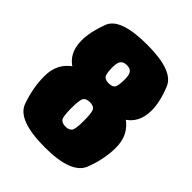

<svg xmlns="http://www.w3.org/2000/svg" viewBox="-196 -793 912 912"><g transform="rotate(45 260.5 -336.5)"><path d="M260.5 8Q438 8 469.2 -72.2Q500.5 -152.5 500.5 -230.5Q500.5 -317 432.8 -361.8Q365 -406.5 260.5 -406.5Q156 -406.5 87.8 -362Q19.5 -317.5 19.5 -230.5Q19.5 -152.5 48 -72.2Q76.5 8 260.5 8ZM260 -131Q237 -131 227.2 -143.5Q217.5 -156 217.5 -211Q217.5 -272.5 228 -284Q238.5 -295.5 260 -295.5Q282 -295.5 292.2 -284Q302.5 -272.5 302.5 -211Q302.5 -156 292.5 -143.5Q282.5 -131 260 -131ZM260.5 -313Q366.5 -313 431 -351Q495.5 -389 495.5 -474.5Q495.5 -533 465 -607Q434.5 -681 260 -681Q80.5 -681 52.5 -606.8Q24.5 -532.5 24.5 -474.5Q24.5 -388.5 89.8 -350.8Q155 -313 260.5 -313ZM260 -421.5Q238 -421.5 228.2 -432.5Q218.5 -443.5 218.5 -490Q218.5 -520 228.5 -532Q238.5 -544 260 -544Q281.5 -544 291.2 -532Q301 -520 301 -490Q301 -443.5 291.5 -432.5Q282 -421.5 260 -421.5Z"/></g></svg>

Font: Anybody Condensed Black
Style: Regular
Weight: 900
Width: 3
Designer: Tyler Finck
Foundry: Etcetera Type Company
Version: Version 1.113;gftools[0.9.25]